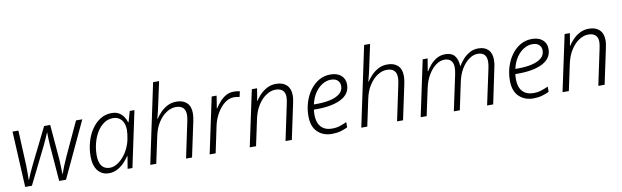

<svg xmlns="http://www.w3.org/2000/svg" viewBox="-46 -1276 5835 1802"><g transform="rotate(-10 2871.0 -375.0)"><path d="M83 0 56 -532H112L127 -203Q128 -157 128 -121.5Q128 -86 127 -60H130Q140 -87 155.5 -121.5Q171 -156 190 -195L357 -532H415L443 -203Q445 -165 446.5 -128Q448 -91 448 -60H451Q461 -90 476.5 -128Q492 -166 514 -215L661 -532H721L472 0H407L380 -340Q377 -372 376.5 -401Q376 -430 375 -467H373Q359 -435 347.5 -408Q336 -381 318 -345L147 0Z M882 10Q814 10 775.5 -39Q737 -88 737 -176Q737 -244 755 -309Q773 -374 807.5 -426.5Q842 -479 891 -510.5Q940 -542 1002 -542Q1043 -542 1071 -525Q1099 -508 1115.5 -482.5Q1132 -457 1140 -430H1144L1173 -532H1218L1105 0H1059L1079 -119H1076Q1056 -89 1027 -59Q998 -29 961 -9.5Q924 10 882 10ZM898 -39Q939 -39 981 -69Q1023 -99 1056 -150Q1089 -201 1104 -265Q1110 -295 1113 -318.5Q1116 -342 1116 -362Q1116 -422 1086.5 -457.5Q1057 -493 1006 -493Q957 -493 918 -465.5Q879 -438 851.5 -392.5Q824 -347 809.5 -290.5Q795 -234 795 -175Q795 -110 821 -74.5Q847 -39 898 -39Z M1275 0 1436 -760H1493L1450 -560Q1443 -524 1433.5 -486Q1424 -448 1415 -413H1418Q1436 -441 1464.5 -471Q1493 -501 1531.5 -521.5Q1570 -542 1618 -542Q1682 -542 1717.5 -508Q1753 -474 1753 -408Q1753 -391 1750.5 -372.5Q1748 -354 1744 -334L1673 0H1616L1688 -341Q1696 -378 1696 -403Q1696 -493 1604 -493Q1559 -493 1514.5 -464Q1470 -435 1435.5 -381.5Q1401 -328 1386 -253L1332 0Z M1841 0 1954 -532H2001L1982 -413H1985Q2003 -441 2029 -471Q2055 -501 2088.5 -521Q2122 -541 2165 -541Q2198 -541 2223 -534L2211 -482Q2199 -485 2186 -487Q2173 -489 2159 -489Q2110 -489 2068 -455.5Q2026 -422 1995.5 -369Q1965 -316 1952 -256L1898 0Z M2223 0 2337 -534H2387L2367 -415H2369Q2386 -443 2414 -472.5Q2442 -502 2481 -523Q2520 -544 2568 -544Q2633 -544 2669 -509.5Q2705 -475 2705 -411Q2705 -392 2702 -371.5Q2699 -351 2695 -334L2624 0H2564L2636 -341Q2640 -361 2642.5 -376Q2645 -391 2645 -405Q2645 -448 2621.5 -469.5Q2598 -491 2554 -491Q2510 -491 2466 -462.5Q2422 -434 2387.5 -380.5Q2353 -327 2337 -253L2283 0Z M3005 10Q2923 10 2869.5 -41Q2816 -92 2816 -193Q2816 -261 2835.5 -323.5Q2855 -386 2891 -435.5Q2927 -485 2976.5 -513.5Q3026 -542 3086 -542Q3151 -542 3188 -509.5Q3225 -477 3225 -423Q3225 -334 3139 -289Q3053 -244 2903 -244H2877Q2876 -234 2875 -220.5Q2874 -207 2874 -195Q2874 -120 2911 -79.5Q2948 -39 3016 -39Q3056 -39 3090 -50Q3124 -61 3156 -76V-26Q3126 -11 3088.5 -0.5Q3051 10 3005 10ZM2913 -292Q2985 -292 3042.5 -305Q3100 -318 3134 -346Q3168 -374 3168 -419Q3168 -451 3146.5 -472Q3125 -493 3081 -493Q3041 -493 3001.5 -469.5Q2962 -446 2931 -401Q2900 -356 2886 -292Z M3286 0 3447 -760H3504L3461 -560Q3454 -524 3444.5 -486Q3435 -448 3426 -413H3429Q3447 -441 3475.5 -471Q3504 -501 3542.5 -521.5Q3581 -542 3629 -542Q3693 -542 3728.5 -508Q3764 -474 3764 -408Q3764 -391 3761.5 -372.5Q3759 -354 3755 -334L3684 0H3627L3699 -341Q3707 -378 3707 -403Q3707 -493 3615 -493Q3570 -493 3525.5 -464Q3481 -435 3446.5 -381.5Q3412 -328 3397 -253L3343 0Z M3852 0 3965 -532H4012L3992 -413H3996Q4012 -441 4038 -471Q4064 -501 4099.5 -521.5Q4135 -542 4181 -542Q4243 -542 4271 -505.5Q4299 -469 4301 -408H4303Q4321 -439 4348.5 -470Q4376 -501 4413 -521.5Q4450 -542 4496 -542Q4556 -542 4589.5 -508.5Q4623 -475 4623 -411Q4623 -392 4620.5 -373Q4618 -354 4613 -334L4543 0H4485L4558 -341Q4566 -378 4566 -405Q4566 -493 4480 -493Q4439 -493 4398 -463.5Q4357 -434 4325.5 -381.5Q4294 -329 4280 -259L4225 0H4168L4239 -333Q4244 -355 4246 -373.5Q4248 -392 4248 -405Q4248 -446 4227 -469.5Q4206 -493 4165 -493Q4123 -493 4082.5 -463.5Q4042 -434 4010 -380Q3978 -326 3963 -253L3909 0Z M4925 10Q4843 10 4789.5 -41Q4736 -92 4736 -193Q4736 -261 4755.5 -323.5Q4775 -386 4811 -435.5Q4847 -485 4896.5 -513.5Q4946 -542 5006 -542Q5071 -542 5108 -509.5Q5145 -477 5145 -423Q5145 -334 5059 -289Q4973 -244 4823 -244H4797Q4796 -234 4795 -220.5Q4794 -207 4794 -195Q4794 -120 4831 -79.5Q4868 -39 4936 -39Q4976 -39 5010 -50Q5044 -61 5076 -76V-26Q5046 -11 5008.5 -0.5Q4971 10 4925 10ZM4833 -292Q4905 -292 4962.5 -305Q5020 -318 5054 -346Q5088 -374 5088 -419Q5088 -451 5066.5 -472Q5045 -493 5001 -493Q4961 -493 4921.5 -469.5Q4882 -446 4851 -401Q4820 -356 4806 -292Z M5204 0 5318 -534H5368L5348 -415H5350Q5367 -443 5395 -472.5Q5423 -502 5462 -523Q5501 -544 5549 -544Q5614 -544 5650 -509.5Q5686 -475 5686 -411Q5686 -392 5683 -371.5Q5680 -351 5676 -334L5605 0H5545L5617 -341Q5621 -361 5623.5 -376Q5626 -391 5626 -405Q5626 -448 5602.5 -469.5Q5579 -491 5535 -491Q5491 -491 5447 -462.5Q5403 -434 5368.5 -380.5Q5334 -327 5318 -253L5264 0Z"/></g></svg>

Font: Noto Sans Light
Style: Italic
Weight: 300
Italic angle: -12°
Designer: Monotype Design Team
Foundry: Monotype Imaging Inc.
Version: Version 2.013; ttfautohint (v1.8.4.7-5d5b)